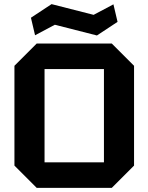

<svg xmlns="http://www.w3.org/2000/svg" viewBox="-20 -911 720 931"><path d="M50 -108V-592L158 -700H522L630 -592V-108L522 0H158ZM196 -576V-124H484V-576ZM150 -740 130 -825 230 -891 434 -839 530 -890 550 -805 450 -739 246 -791Z"/></svg>

Font: Tektur SemiBold
Style: Regular
Weight: 600
Designer: Adam Jagosz
Foundry: Adam Jagosz
Version: Version 1.005;gftools[0.9.30]